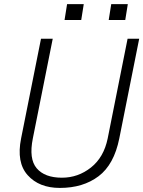

<svg xmlns="http://www.w3.org/2000/svg" viewBox="-20 -898 693 928"><path d="M652.8 -710.9 556.6 -229Q531.2 -102.5 456.3 -46.1Q381.3 10.3 269.5 10.3Q168.9 10.3 113.8 -51.3Q58.6 -112.8 82 -229L178.2 -710.9H234.9L138.7 -229Q118.7 -129.9 157.5 -84.5Q196.3 -39.1 279.3 -39.1Q357.4 -39.1 419.7 -88.4Q481.9 -137.7 500.5 -229L596.7 -710.9ZM585.4 -801.3H505.4L517.6 -877.9H597.7ZM372.6 -801.3H292L304.2 -877.9H384.8Z"/></svg>

Font: Franko
Style: Light Italic
Weight: 300
Designer: Google
Version: Version 1.200310; 2013